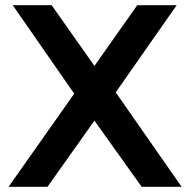

<svg xmlns="http://www.w3.org/2000/svg" viewBox="-20 -720 732 740"><path d="M179 -700 344 -466 509 -700H661L426 -364L680 0H526L344 -255L163 0H13L266 -359L29 -700Z"/></svg>

Font: Montserrat Alternates SemiBold
Style: Regular
Weight: 600
Designer: Julieta Ulanovsky
Foundry: Julieta Ulanovsky
Version: Version 7.200